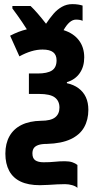

<svg xmlns="http://www.w3.org/2000/svg" viewBox="-20 -689 480 930"><path d="M330 -669Q346 -669 358.5 -667Q371 -665 380 -662V-588Q375 -591 366.5 -592.5Q358 -594 348 -594Q332 -594 317 -581Q302 -568 288 -543Q336 -528 362 -494Q388 -460 388 -411Q388 -366 366 -334.5Q344 -303 304 -291V-286Q337 -279 360.5 -261.5Q384 -244 396 -218Q408 -192 408 -157Q408 -109 387.5 -72.5Q367 -36 322.5 -15Q278 6 208 8Q181 8 165.5 13.5Q150 19 143.5 29Q137 39 137 54Q137 78 151 87.5Q165 97 191 97Q222 97 245 94.5Q268 92 294 92Q316 92 330.5 97Q345 102 355 110V221Q347 213 330 208Q313 203 295 203Q278 203 257.5 204Q237 205 215 206.5Q193 208 173 208Q117 208 80 190.5Q43 173 24.5 138.5Q6 104 6 55Q6 6 26 -29.5Q46 -65 84.5 -84Q123 -103 179 -104Q226 -104 247 -120.5Q268 -137 268 -168Q268 -200 245.5 -217Q223 -234 169 -234H120V-333H162Q209 -333 231.5 -347.5Q254 -362 254 -397Q254 -423 237.5 -436Q221 -449 186 -449Q159 -449 131 -440.5Q103 -432 74 -416L29 -516Q50 -527 69.5 -534.5Q89 -542 110 -547Q99 -564 87.5 -581.5Q76 -599 63.5 -616Q51 -633 40 -648V-660H128Q144 -645 163 -623Q182 -601 203 -574Q221 -601 239 -622Q257 -643 280 -656Q303 -669 330 -669Z"/></svg>

Font: Noto Sans Display Condensed
Style: Bold
Weight: 700
Width: 3
Designer: Monotype Design Team
Foundry: Monotype Imaging Inc.
Version: Version 2.003